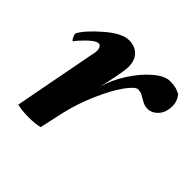

<svg xmlns="http://www.w3.org/2000/svg" viewBox="-121 -555 679 679"><g transform="rotate(45 218.0 -216.0)"><path d="M366.2 -438.5Q385.7 -438.5 395.8 -435.8Q405.8 -433.1 419.9 -425.8Q435.5 -406.2 435.5 -382.8Q435.5 -350.1 418.2 -331.3Q400.9 -312.5 378.9 -312.5Q370.1 -312.5 362.5 -315.2Q355 -317.9 345.2 -323.7Q335.4 -329.6 334 -330.1Q332 -331.1 328.1 -333.3Q324.2 -335.4 322.8 -335.9Q321.3 -336.4 317.4 -337.2Q313.5 -337.9 307.6 -337.9Q293.5 -337.9 268.1 -302.2Q242.7 -266.6 216.8 -207Q190.9 -147.5 177.7 -88.9L158.2 0Q138.7 5.9 103.5 5.9Q69.3 5.9 45.9 0L103.5 -301.8Q108.4 -321.3 108.4 -334Q108.4 -341.3 104.5 -347.9Q100.6 -354.5 93.8 -354.5Q80.1 -354.5 54.4 -329.1Q28.8 -303.7 24.4 -294.9Q20 -294.9 15.4 -305.2Q10.7 -315.4 10.7 -321.3Q26.9 -351.6 76.9 -395Q127 -438.5 162.1 -438.5Q191.9 -438.5 209.7 -420.4Q227.5 -402.3 227.5 -369.1Q227.5 -354.5 218.8 -310.5Q217.8 -305.2 214.4 -289.6Q210.9 -273.9 208 -260.7Q205.1 -247.6 205.1 -248Q216.8 -292 245.1 -336.7Q273.4 -381.3 306.9 -409.9Q340.3 -438.5 366.2 -438.5Z"/></g></svg>

Font: Amiri
Style: Bold Slanted
Weight: 700
Italic angle: 9°
Designer: Khaled Hosny
Version: Version 000.107